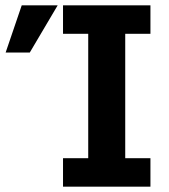

<svg xmlns="http://www.w3.org/2000/svg" viewBox="-20 -696 630 716"><path d="M541 0V-106H447V-570H541V-676H215V-570H309V-106H215V0ZM195 -676H61L1 -500H91Z"/></svg>

Font: Fog Sans
Style: Bold
Weight: 700
Foundry: Intel Corporation
Version: Version 1.00